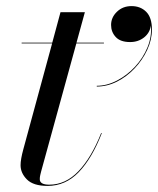

<svg xmlns="http://www.w3.org/2000/svg" viewBox="-20 -600 518 630"><path d="M344.5 -518Q344.5 -543 363.8 -561.5Q383 -580 411.5 -580Q441 -580 459.8 -561.2Q478.5 -542.5 478.5 -503Q478.5 -469.5 463 -436.2Q447.5 -403 421.8 -375.8Q396 -348.5 363.8 -332.2Q331.5 -316 297.5 -316V-318.5Q330.5 -318.5 363.5 -335.5Q396.5 -352.5 423 -381Q449.5 -409.5 464 -444.8Q478.5 -480 475 -516.5Q472 -492.5 452.8 -477.2Q433.5 -462 407 -462Q375 -462 359.8 -478.5Q344.5 -495 344.5 -518ZM314 -163Q282 -80.5 238.5 -35.2Q195 10 136 10Q89.5 10 68.5 -11Q47.5 -32 47.5 -58Q47.5 -77 56.5 -110L151 -457.5H51V-460H151.5L178.5 -560H258.5L231 -460H321V-457.5H230.5L115 -37.5Q113.5 -32 112 -25.2Q110.5 -18.5 110.5 -12Q110.5 6 141.5 6Q195 6 237.2 -38Q279.5 -82 312 -163.5Z"/></svg>

Font: Bodoni* 72pt
Style: Italic
Weight: 400
Italic angle: -13°
Version: Version 2.3